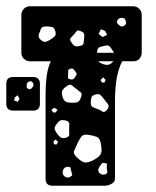

<svg xmlns="http://www.w3.org/2000/svg" viewBox="-43 -591 496 611"><path d="M124 0Q102 0 102 -22V-286Q102 -324 106 -351.5Q110 -379 119 -396H52Q41 -396 33 -404Q25 -412 25 -423V-544Q25 -555 33 -563Q41 -571 52 -571H381Q392 -571 400 -563Q408 -555 408 -544V-423Q408 -413 401 -404.5Q394 -396 381 -396H346Q323 -353 323 -272V-22Q323 -12 312 -6Q301 0 291 0ZM358 -522Q356 -528 354 -531Q352 -534 346 -534Q334 -535 330 -525Q328 -519 330.5 -516.5Q333 -514 337 -510Q344 -504 352 -509Q360 -514 358 -522ZM107 -507Q97 -507 92.5 -505Q88 -503 85 -493Q80 -483 80 -476.5Q80 -470 88 -463Q97 -456 103 -458Q109 -460 119 -466Q128 -472 132 -476.5Q136 -481 133 -492Q130 -503 124 -504.5Q118 -506 107 -507ZM291 -493 278 -498 271 -483 283 -473 298 -480ZM213 -492Q205 -496 201.5 -492.5Q198 -489 193 -482Q186 -475 182 -470.5Q178 -466 183 -458Q189 -448 194.5 -445Q200 -442 212 -445Q222 -447 223 -453.5Q224 -460 225 -471Q226 -480 224 -484.5Q222 -489 213 -492ZM313 -434Q308 -442 304 -445Q300 -448 290 -445Q279 -443 273 -440.5Q267 -438 266 -426Q266 -426 266 -423H320Q319 -424 318 -426Q317 -428 313 -434ZM280 -389Q294 -383 302 -385Q310 -387 318 -396H270Q273 -392 280 -389ZM195 -366Q191 -371 188.5 -372.5Q186 -374 180 -372Q174 -370 174 -366.5Q174 -363 174 -358Q174 -350 173 -345.5Q172 -341 179 -339Q187 -337 190.5 -339.5Q194 -342 198 -349Q202 -354 200.5 -357.5Q199 -361 195 -366ZM293 -337 285 -345 277 -336 282 -328 290 -329ZM200 -308Q191 -315 185.5 -319.5Q180 -324 171 -318Q159 -310 155.5 -303Q152 -296 156 -283Q160 -270 167 -267Q174 -264 187 -264Q200 -264 205.5 -267Q211 -270 215 -282Q219 -293 214 -297Q209 -301 200 -308ZM287 -277Q280 -286 275.5 -289.5Q271 -293 260 -290Q250 -287 248 -281Q246 -275 246 -264Q246 -255 249.5 -252Q253 -249 262 -246Q275 -242 282 -236.5Q289 -231 298 -242Q306 -253 300.5 -259.5Q295 -266 287 -277ZM130 -248 121 -242 126 -233H134L140 -242ZM168 -207Q156 -210 150 -208Q144 -206 137 -196Q130 -187 131 -181Q132 -175 139 -165Q146 -156 151.5 -153Q157 -150 168 -153Q178 -157 177.5 -163Q177 -169 177 -180Q177 -191 177.5 -197Q178 -203 168 -207ZM239 -162Q223 -164 217.5 -158Q212 -152 205 -138Q197 -121 193 -111.5Q189 -102 202 -90Q217 -75 228 -74Q239 -73 257 -83Q275 -93 278.5 -103Q282 -113 278 -133Q275 -151 266 -155Q257 -159 239 -162ZM133 -147 127 -140 129 -132 137 -131 142 -140ZM291 -72Q284 -74 281 -70.5Q278 -67 274 -61Q270 -54 269.5 -50.5Q269 -47 273 -41Q281 -32 294 -37Q299 -40 298.5 -44Q298 -48 297 -54Q296 -61 297.5 -66Q299 -71 291 -72ZM175 -60Q162 -61 158 -50Q153 -38 162 -30Q172 -22 183 -30Q188 -33 186.5 -36.5Q185 -40 184 -46Q182 -52 181.5 -56Q181 -60 175 -60ZM-1 -239Q-23 -239 -23 -261V-324Q-23 -346 -1 -346H62Q84 -346 84 -324V-261Q84 -239 62 -239ZM62 -327Q58 -334 51 -332Q43 -330 42 -322Q42 -316 42 -313Q42 -310 48 -308Q53 -306 55 -308Q57 -310 61 -314Q66 -321 62 -327ZM13 -288 4 -281 2 -271 14 -267 19 -277Z"/></svg>

Font: Rubik Moonrocks
Style: Regular
Weight: 400
Designer: Hubert and Fischer, NaN
Foundry: Hubert and Fischer, NaN
Version: Version 2.200